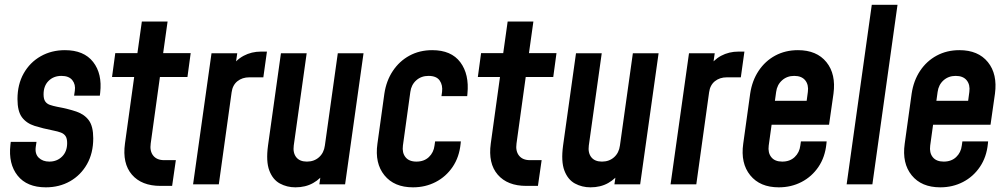

<svg xmlns="http://www.w3.org/2000/svg" viewBox="-20 -770 4206 802"><path d="M171.5 12.5Q92.5 12.5 53.5 -36.5Q14.5 -85.5 23.5 -165L25 -177.5H132.5L129.5 -157.5Q125 -127.5 141.8 -111.2Q158.5 -95 186 -95Q218 -95 239.2 -116Q260.5 -137 260.5 -172.5Q260.5 -191.5 253.8 -201.5Q247 -211.5 234.5 -216.2Q222 -221 204 -224.5Q158.5 -233.5 124.5 -244.2Q90.5 -255 71.8 -280Q53 -305 53 -356Q53 -417.5 79 -463.5Q105 -509.5 150 -535Q195 -560.5 251 -560.5Q330.5 -560.5 369 -511.2Q407.5 -462 398.5 -383L397 -370.5H289.5L292.5 -390.5Q296.5 -417 282.2 -435Q268 -453 236.5 -453Q204 -453 183 -432.2Q162 -411.5 162 -376Q162 -356.5 168.8 -346.5Q175.5 -336.5 188.2 -332Q201 -327.5 218.5 -324Q265 -315.5 298.8 -304Q332.5 -292.5 351 -267.5Q369.5 -242.5 369.5 -192Q369.5 -130.5 343.5 -84.5Q317.5 -38.5 272.8 -13Q228 12.5 171.5 12.5Z M650.5 6.5Q571.5 6.5 531 -40.5Q490.5 -87.5 502 -170.5L540.5 -448.5H448L461.5 -548H554L572.5 -680H680L661.5 -548H776.5L763 -448.5H648L609.5 -170.5Q605 -139 620 -120Q635 -101 666 -101H714.5L699 6.5Z M786.5 0 863.5 -547.5H971L958.5 -461.5L942.5 -484.5Q965 -519.5 997.8 -537Q1030.5 -554.5 1070.5 -554.5H1095L1080 -447H1021.5Q992 -447 971.8 -430.8Q951.5 -414.5 947.5 -384.5L894 0Z M1214 12.5Q1178.5 12.5 1149 -3.5Q1119.5 -19.5 1105 -57.5Q1090.5 -95.5 1099.5 -162L1153.5 -547.5H1261L1207 -162Q1203 -131.5 1217.5 -113.2Q1232 -95 1262 -95Q1292 -95 1312.5 -113.2Q1333 -131.5 1337 -162L1391 -547.5H1498.5L1421.5 0H1314L1325.5 -80L1341 -55.5Q1320 -23.5 1288 -5.5Q1256 12.5 1214 12.5Z M1905 -179.5 1904 -169.5Q1898.5 -114 1870.8 -73Q1843 -32 1800 -9.8Q1757 12.5 1705 12.5Q1626.5 12.5 1585.8 -37.8Q1545 -88 1556.5 -169.5L1585.5 -378.5Q1593.5 -432.5 1620.8 -473.5Q1648 -514.5 1690.2 -537.5Q1732.5 -560.5 1785.5 -560.5Q1865 -560.5 1902.8 -510Q1940.5 -459.5 1932.5 -378.5L1931.5 -368.5H1824L1826.5 -386Q1830 -414.5 1816.5 -433.8Q1803 -453 1770 -453Q1739.5 -453 1718.8 -434.5Q1698 -416 1694 -386L1663 -162Q1659 -132 1673.8 -113.5Q1688.5 -95 1719.5 -95Q1751.5 -95 1771.5 -114Q1791.5 -133 1795 -162L1797.5 -179.5Z M2178.5 6.5Q2099.5 6.5 2059 -40.5Q2018.5 -87.5 2030 -170.5L2068.5 -448.5H1976L1989.5 -548H2082L2100.5 -680H2208L2189.5 -548H2304.5L2291 -448.5H2176L2137.5 -170.5Q2133 -139 2148 -120Q2163 -101 2194 -101H2242.5L2227 6.5Z M2446.5 12.5Q2411 12.5 2381.5 -3.5Q2352 -19.5 2337.5 -57.5Q2323 -95.5 2332 -162L2386 -547.5H2493.5L2439.5 -162Q2435.5 -131.5 2450 -113.2Q2464.5 -95 2494.5 -95Q2524.5 -95 2545 -113.2Q2565.5 -131.5 2569.5 -162L2623.5 -547.5H2731L2654 0H2546.5L2558 -80L2573.5 -55.5Q2552.5 -23.5 2520.5 -5.5Q2488.5 12.5 2446.5 12.5Z M2781 0 2858 -547.5H2965.5L2953 -461.5L2937 -484.5Q2959.5 -519.5 2992.2 -537Q3025 -554.5 3065 -554.5H3089.5L3074.5 -447H3016Q2986.5 -447 2966.2 -430.8Q2946 -414.5 2942 -384.5L2888.5 0Z M3233 12.5Q3154.5 12.5 3113.8 -37.8Q3073 -88 3084.5 -169.5L3113.5 -378.5Q3121.5 -433 3148.8 -474Q3176 -515 3218.2 -537.8Q3260.5 -560.5 3313 -560.5Q3391.5 -560.5 3432 -510.5Q3472.5 -460.5 3461.5 -378.5L3443 -249H3187.5L3201.5 -349H3349.5L3354.5 -386Q3358.5 -416 3343.5 -434.5Q3328.5 -453 3297.5 -453Q3267.5 -453 3246.8 -434.5Q3226 -416 3222 -386L3191 -162Q3187 -132 3201.8 -113.5Q3216.5 -95 3247.5 -95Q3279.5 -95 3299.5 -114Q3319.5 -133 3323 -162L3325.5 -179.5H3433L3432 -169.5Q3426.5 -114 3398.8 -73Q3371 -32 3328 -9.8Q3285 12.5 3233 12.5Z M3516.5 0 3621.5 -750H3729L3624 0Z M3907.5 12.5Q3829 12.5 3788.2 -37.8Q3747.5 -88 3759 -169.5L3788 -378.5Q3796 -433 3823.2 -474Q3850.5 -515 3892.8 -537.8Q3935 -560.5 3987.5 -560.5Q4066 -560.5 4106.5 -510.5Q4147 -460.5 4136 -378.5L4117.5 -249H3862L3876 -349H4024L4029 -386Q4033 -416 4018 -434.5Q4003 -453 3972 -453Q3942 -453 3921.2 -434.5Q3900.5 -416 3896.5 -386L3865.5 -162Q3861.5 -132 3876.2 -113.5Q3891 -95 3922 -95Q3954 -95 3974 -114Q3994 -133 3997.5 -162L4000 -179.5H4107.5L4106.5 -169.5Q4101 -114 4073.2 -73Q4045.5 -32 4002.5 -9.8Q3959.5 12.5 3907.5 12.5Z"/></svg>

Font: Mohave Light SemiBold
Style: Italic
Weight: 600
Italic angle: -8°
Version: Version 2.003